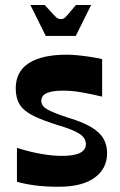

<svg xmlns="http://www.w3.org/2000/svg" viewBox="-20 -717 469 748"><path d="M46 -9V-141Q96.4 -125 140.4 -117.4Q184.5 -109.7 221.8 -109.7Q268.7 -109.7 291.6 -121.3Q314.6 -132.9 314.6 -155.2Q314.6 -170.1 305.8 -181.6Q297 -193 274.6 -204.2Q252.3 -215.3 210.4 -227.9Q147.7 -247.3 110.5 -265.6Q73.3 -283.9 57.3 -309.1Q41.3 -334.3 41.3 -372.6Q41.3 -438.4 92.6 -471.2Q144 -504 241.4 -504Q259.8 -504 284 -501.5Q308.1 -499 333.2 -495.2Q358.2 -491.4 377.9 -486.7V-340.6Q331.8 -351.6 294.9 -357.8Q258.1 -363.9 226.1 -363.9Q182.5 -363.9 161.7 -354.1Q140.9 -344.4 140.9 -324.1Q140.9 -304.5 163 -291.4Q185.2 -278.3 242.1 -259.6Q300.5 -242.3 334.5 -222.2Q368.5 -202 382.8 -177.3Q397.2 -152.7 397.2 -120.3Q397.2 -60 348.6 -24.7Q300.1 10.6 208.1 10.6Q156.7 10.6 116.7 5.3Q76.7 0 46 -9ZM158.3 -576.9 98.5 -697.4H154.3Q179 -670 189.7 -658.7Q200.4 -647.4 205.4 -645Q210.4 -642.7 216.7 -642.7Q224.1 -642.7 228.6 -645Q233.1 -647.4 243.1 -658.7Q253.1 -670 275.8 -697.4H334.9L275.2 -576.9Z"/></svg>

Font: Ojuju ExtraLight
Style: Regular
Weight: 200
Designer: Chisaokwu Joboson, Mirko Velimirovic
Foundry: Udi Foundry
Version: Version 1.000